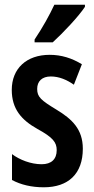

<svg xmlns="http://www.w3.org/2000/svg" viewBox="-20 -786 401 816"><path d="M341 -757V-766H211C190 -721 163 -672 127 -618V-606H204C248 -646 315 -717 341 -757ZM332 -154C332 -237 286 -280 220 -320C154 -360 138 -374 138 -408C138 -441 159 -461 196 -461C231 -461 264 -447 294 -426L328 -513C285 -539 241 -553 191 -553C93 -553 30 -495 30 -404C30 -323 71 -276 139 -238C205 -202 221 -181 221 -148C221 -109 198 -88 157 -88C111 -88 63 -107 31 -131V-21C68 -1 114 10 166 10C270 10 332 -47 332 -154Z"/></svg>

Font: Noto Sans Armenian ExtraCondensed SemiBold
Style: Regular
Weight: 600
Width: 2
Designer: Monotype Design Team
Foundry: Monotype Imaging Inc.
Version: Version 2.008